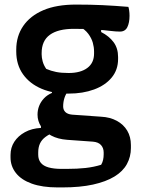

<svg xmlns="http://www.w3.org/2000/svg" viewBox="-20 -569 640 839"><path d="M144 -68Q144 -88 151 -106Q158 -124 172 -139Q186 -154 207 -163V-178L279 -173Q267 -158 261.5 -140.5Q256 -123 256 -104Q256 -89 265.5 -79.5Q275 -70 295 -68L422 -59Q461 -57 490.5 -41Q520 -25 536 2Q552 29 552 65V78Q552 116 534.5 148Q517 180 480 202.5Q443 225 386.5 237.5Q330 250 252 250H232Q165 250 119 233.5Q73 217 49.5 187Q26 157 26 119V108Q26 76 42.5 50.5Q59 25 89 8.5Q119 -8 159 -10V-32L221 7Q195 17 178.5 29.5Q162 42 154.5 58.5Q147 75 147 97V107Q147 128 158 142Q169 156 192 162.5Q215 169 249 169H272Q318 169 354 165Q390 161 422 151Q428 141 430.5 129.5Q433 118 433 106V97Q433 78 421.5 65Q410 52 386 50L274 42Q233 39 204 23.5Q175 8 159.5 -16Q144 -40 144 -68ZM325 -455 422 -454V-429Q457 -411 476.5 -384.5Q496 -358 496 -320V-311Q496 -264 468 -230Q440 -196 391 -178Q342 -160 280 -160Q214 -159 162 -181Q110 -203 80.5 -244.5Q51 -286 51 -344V-352Q51 -411 81.5 -455.5Q112 -500 169.5 -524.5Q227 -549 312 -549Q376 -549 428.5 -546.5Q481 -544 541 -539Q543 -533 544.5 -522.5Q546 -512 546 -500Q546 -470 536.5 -450.5Q527 -431 504 -431Q486 -431 462 -434Q438 -437 400 -440Q362 -443 303 -443Q234 -443 198 -417Q162 -391 162 -337V-331Q162 -317 166.5 -300.5Q171 -284 182 -268Q203 -259 225.5 -254.5Q248 -250 280 -250Q332 -250 361.5 -272Q391 -294 391 -335V-344Q391 -363 385.5 -382.5Q380 -402 366 -421Q352 -440 325 -455Z"/></svg>

Font: Recursive Monospace Casual SemiBold
Style: Regular
Weight: 600
Version: Version 1.047